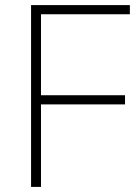

<svg xmlns="http://www.w3.org/2000/svg" viewBox="-20 -734 537 754"><path d="M141 0H102V-714H490V-678H141V-360H471V-324H141Z"/></svg>

Font: Noto Sans Hebrew ExtraLight
Style: Regular
Weight: 250
Designer: Monotype Design Team
Foundry: Monotype Imaging Inc.
Version: Version 2.003